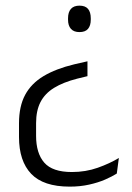

<svg xmlns="http://www.w3.org/2000/svg" viewBox="-20 -516 481 697"><path d="M249.5 -282.5 297.5 -293.5V-239.5L260.5 -230.5Q209.5 -217.5 176.2 -197Q143 -176.5 127 -145.5Q111 -114.5 111 -69V-23Q111 40.5 140.8 74.5Q170.5 108.5 241 108.5Q291 108.5 334.8 93Q378.5 77.5 411.5 57.5L404 114Q387.5 124.5 361.8 135.8Q336 147 303.5 154.2Q271 161.5 233 161.5Q137.5 161.5 93.2 115Q49 68.5 49 -18.5V-68.5Q49 -130 71.2 -171.5Q93.5 -213 138.2 -239.8Q183 -266.5 249.5 -282.5ZM268.5 -495.5Q289.5 -495.5 299.5 -483.8Q309.5 -472 309.5 -449.5V-444.5Q309.5 -423 299.5 -411.2Q289.5 -399.5 268.5 -399.5Q248 -399.5 237.5 -411.2Q227 -423 227 -444.5V-449.5Q227 -472 237.5 -483.8Q248 -495.5 268.5 -495.5Z"/></svg>

Font: Anek Devanagari Medium Light
Style: Regular
Weight: 300
Version: Version 1.003